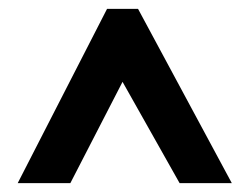

<svg xmlns="http://www.w3.org/2000/svg" viewBox="-20 -802 564 434"><path d="M20 -388 222 -782H292L504 -388H386L257 -617L139 -388Z"/></svg>

Font: Noto Sans Malayalam UI ExtraCondensed
Style: Bold
Weight: 700
Width: 2
Designer: Jelle Bosma - Monotype Design Team
Foundry: Monotype Imaging Inc.
Version: Version 2.104; ttfautohint (v1.8.4.7-5d5b)